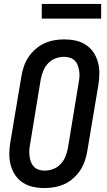

<svg xmlns="http://www.w3.org/2000/svg" viewBox="-20 -942 540 970"><path d="M205 8Q175 8 147 2Q119 -4 96 -19Q73 -34 57.5 -56.5Q42 -79 34.5 -106Q27 -133 27 -162.5Q27 -192 32 -222L88 -556Q92 -581 100.5 -606Q109 -631 123.5 -653Q138 -675 159 -693.5Q180 -712 204 -723Q228 -734 253.5 -738.5Q279 -743 304 -743Q334 -743 362 -737Q390 -731 413 -716Q436 -701 451.5 -678.5Q467 -656 474.5 -629Q482 -602 482 -572.5Q482 -543 477 -513L421 -179Q417 -154 408.5 -129Q400 -104 385.5 -82Q371 -60 350.5 -41.5Q330 -23 305.5 -12Q281 -1 255.5 3.5Q230 8 205 8ZM205 -80Q227 -80 248.5 -88Q270 -96 286 -113Q302 -130 310.5 -151Q319 -172 323 -193L378 -528Q381 -543 381.5 -558Q382 -573 379.5 -587Q377 -601 372 -614Q367 -627 357 -636.5Q347 -646 333 -650.5Q319 -655 304 -655Q282 -655 260.5 -647Q239 -639 223 -622Q207 -605 198.5 -584Q190 -563 186 -542L131 -207Q128 -192 128 -177Q128 -162 130 -148Q132 -134 137.5 -121Q143 -108 152.5 -98.5Q162 -89 176 -84.5Q190 -80 205 -80ZM491 -848H191V-922H491Z"/></svg>

Font: Iosevka Semibold
Style: Italic
Weight: 600
Italic angle: -9°
Monospace: yes
Designer: Belleve Invis
Foundry: Belleve Invis
Version: Version 32.5.0; ttfautohint (v1.8.4)